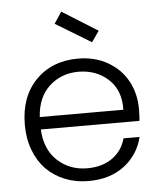

<svg xmlns="http://www.w3.org/2000/svg" viewBox="-55 -822 731 878"><g transform="rotate(-5 311.0 -383.5)"><path d="M313 -494.1Q234.4 -494.1 179.7 -444.3Q125 -394.5 119.1 -303.2H502.9Q504.9 -393.6 449.5 -443.8Q394 -494.1 313 -494.1ZM565.9 -172.9Q546.4 -92.3 481 -42.2Q415.5 7.8 315.9 7.8Q258.3 7.8 208.7 -12Q159.2 -31.7 123.8 -67.6Q88.4 -103.5 68.1 -156.5Q47.9 -209.5 47.9 -272.9Q47.9 -401.9 122.1 -478Q196.3 -554.2 315.9 -554.2Q393.6 -554.2 453.1 -519.8Q512.7 -485.4 543.5 -428Q574.2 -370.6 574.2 -300.8Q574.2 -270 571.8 -246.1H119.1Q123.5 -153.8 179.4 -102.3Q235.4 -50.8 315.9 -50.8Q384.3 -50.8 430.7 -83.7Q477.1 -116.7 492.2 -172.9ZM224.1 -722.2 258.8 -774.9 421.9 -672.9 387.2 -623Z"/></g></svg>

Font: SVN-Poppins Light
Style: Regular
Weight: 300
Designer: Ninad Kale (Devanagari), Jonny Pinhorn (Latin)
Foundry: Indian Type Foundry
Version: Version 3.002 2017